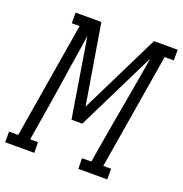

<svg xmlns="http://www.w3.org/2000/svg" viewBox="-156 -851 920 967"><g transform="rotate(20 304.5 -367.5)"><path d="M132 0H-24V-57H25L128 -678H86V-735H224L295 -307L506 -735H633V-678H584L481 -57H523V0H368L367 -57H417L432 -147Q443 -211 454 -275.5Q465 -340 477 -404L490 -478Q497 -520 504.5 -561.5Q512 -603 518 -645L309 -221H251L182 -645Q176 -603 169.5 -561.5Q163 -520 156 -478L145 -404Q135 -340 125 -275.5Q115 -211 104 -147L89 -57H131Z"/></g></svg>

Font: Iosevka HT Light Extended
Style: Italic
Weight: 300
Width: 7
Italic angle: -9°
Monospace: yes
Designer: Belleve Invis
Foundry: Belleve Invis
Version: Version 32.3.0; ttfautohint (v1.8.4)